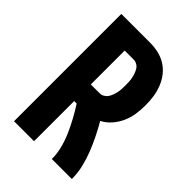

<svg xmlns="http://www.w3.org/2000/svg" viewBox="-215 -832 930 930"><g transform="rotate(45 250.0 -367.5)"><path d="M56 0V-735H254Q283 -735 311 -728.5Q339 -722 363.5 -706.5Q388 -691 405.5 -668Q423 -645 433.5 -618Q444 -591 448 -562.5Q452 -534 452 -505Q452 -474 447.5 -443.5Q443 -413 430.5 -385Q418 -357 397.5 -333.5Q377 -310 350 -296Q370 -262 387.5 -226.5Q405 -191 419.5 -154Q434 -117 443 -78.5Q452 -40 452 0H315Q315 -37 305.5 -73.5Q296 -110 281 -144Q266 -178 248 -211Q230 -244 210 -275H193V0ZM254 -389Q266 -389 277 -395.5Q288 -402 294.5 -412Q301 -422 305 -433.5Q309 -445 311.5 -457Q314 -469 314.5 -481Q315 -493 315 -505Q315 -517 314.5 -529Q314 -541 311.5 -553Q309 -565 305 -576.5Q301 -588 294.5 -598.5Q288 -609 277 -615Q266 -621 254 -621H193V-389Z"/></g></svg>

Font: iosevka_custom_sans_ss08 Heavy
Style: Regular
Weight: 900
Designer: Belleve Invis
Foundry: Belleve Invis
Version: Version 10.3.0; ttfautohint (v1.8.3)